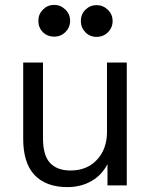

<svg xmlns="http://www.w3.org/2000/svg" viewBox="-20 -759 617 786"><path d="M499 -503V0H420V-87Q396 -41 353 -17Q310 7 256 7Q168 7 121 -43Q75 -92 75 -191V-503H156V-193Q156 -124 184 -93Q213 -61 269 -61Q336 -61 377 -105Q418 -149 418 -219V-503ZM137 -674Q137 -646 155.5 -627.5Q174 -609 202 -609Q229 -609 248 -628Q267 -647 267 -674Q267 -701 247.5 -720Q228 -739 202 -739Q175 -739 156 -720Q137 -701 137 -674ZM311 -673Q311 -646 329.5 -627Q348 -608 375 -608Q403 -608 422 -627Q441 -646 441 -673Q441 -700 421.5 -719Q402 -738 375 -738Q349 -738 330 -719.5Q311 -701 311 -673Z"/></svg>

Font: PRinguin Sans
Style: Regular
Weight: 400
Designer: Vernon Adams
Foundry: Vernon Adams
Version: ""